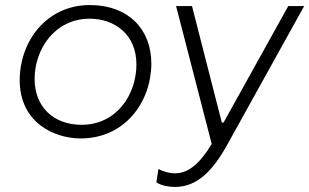

<svg xmlns="http://www.w3.org/2000/svg" viewBox="-20 -544 1224 760"><path d="M299 4C476 4 579 -142 579 -293C579 -428 488 -524 336 -524C162 -524 58 -378 58 -227C58 -56 198 4 299 4ZM303 -50C190 -50 117 -123 117 -231C117 -351 198 -470 335 -470C432 -470 520 -409 520 -289C520 -169 441 -50 303 -50ZM672 196C760 196 822 133 880 28L1184 -520H1121L865 -59H858L740 -520H677L818 26C773 100 728 142 673 142C650 142 629 136 607 125L599 178C619 191 649 196 672 196Z"/></svg>

Font: Fixel Display 20240404 Light
Style: Italic
Weight: 300
Italic angle: -10°
Designer: AlfaBravo + MacPaw
Foundry: Kyrylo Tkachov, Marchela Mozhyna, Serhii Makarenko, Maria Weinstein, Zakhar Kryvoshyya
Version: Version 1.211;Glyphs 3.2 (3225)